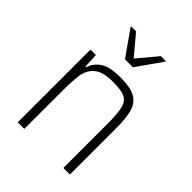

<svg xmlns="http://www.w3.org/2000/svg" viewBox="-210 -843 952 952"><g transform="rotate(45 266.5 -367.0)"><path d="M84 -510H122L126 -432H130Q143 -472 178 -495Q213 -518 287 -518Q357 -518 391.5 -498.5Q426 -479 438 -438Q450 -397 450 -320V0H404V-309Q404 -385 394.5 -419Q385 -453 358.5 -464.5Q332 -476 274 -476Q206 -476 175 -450Q144 -424 137 -382.5Q130 -341 130 -264V0H84ZM239 -597 146 -729V-734H180L267 -630L354 -734H388V-729L295 -597Z"/></g></svg>

Font: Saira Semi Condensed ExtraLight
Style: Regular
Weight: 200
Width: 4
Designer: Hector Gatti with collaboration of the Omnibus-Type team
Foundry: Omnibus-Type
Version: Version 1.001; ttfautohint (v1.8)